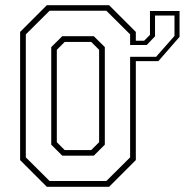

<svg xmlns="http://www.w3.org/2000/svg" viewBox="-20 -720 712 740"><path d="M229.5 -141.5H331.5L362 -172V-528L331.5 -558.5H229.5L199 -528V-172ZM171 -22.5H390L481.5 -113.5V-587.5L390 -678.5H171L79.5 -587.5V-113.5ZM220 -120 177.5 -162.5V-538.5L220 -580.5H341.5L384 -538.5V-162.5L341.5 -120ZM577.5 -660V-580L545.5 -546.5H481.5V-501H581.5L652.5 -581.5V-660ZM558 -677.5H672V-578L590.5 -484.5H503.5V-103L400.5 0H160.5L57.5 -103V-597L160.5 -700H400.5L503.5 -597V-563H535.5L558 -585.5Z"/></svg>

Font: Tourney ExtraLight
Style: Regular
Weight: 250
Designer: Tyler Finck
Foundry: Etcetera Type Co
Version: Version 1.015